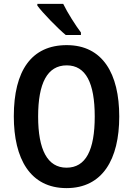

<svg xmlns="http://www.w3.org/2000/svg" viewBox="-20 -957 683 987"><path d="M305 -937H172V-928C200 -890 277 -811 318 -777H396V-790C370 -824 326 -893 305 -937ZM593 -358C593 -578 508 -725 323 -725C142 -725 51 -594 51 -359C51 -141 135 10 322 10C507 10 593 -138 593 -358ZM176 -358C176 -529 223 -621 323 -621C421 -621 467 -531 467 -358C467 -185 421 -95 322 -95C224 -95 176 -187 176 -358Z"/></svg>

Font: Noto Sans Tamil Condensed SemiBold
Style: Regular
Weight: 600
Width: 3
Designer: Jelle Bosma - Monotype Design Team
Foundry: Monotype Imaging Inc.
Version: Version 2.004